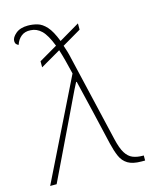

<svg xmlns="http://www.w3.org/2000/svg" viewBox="-116 -845 723 920"><g transform="rotate(-15 245.5 -385.0)"><path d="M260 -493Q251 -531 243 -561.5Q235 -592 227 -617L127 -559V-589L218 -642Q196 -699 172.5 -721.5Q149 -744 119 -745Q91 -747 72.5 -732Q54 -717 46 -692Q40 -694 35 -699.5Q30 -705 30 -715Q30 -733 52 -751.5Q74 -770 112 -770Q136 -770 159 -763.5Q182 -757 203.5 -733.5Q225 -710 245 -658L347 -718V-687L253 -632Q258 -618 263 -601.5Q268 -585 272 -566L372 -138Q383 -90 398 -66Q413 -42 434 -33.5Q455 -25 483 -25H488V0H470Q427 0 403 -14.5Q379 -29 367 -56.5Q355 -84 346 -122Q327 -204 308 -285.5Q289 -367 269 -449H266Q251 -421 230.5 -377.5Q210 -334 191 -295L49 0H17Z"/></g></svg>

Font: Noto Serif Thin
Style: Regular
Weight: 100
Designer: Monotype Design Team
Foundry: Monotype Imaging Inc.
Version: Version 2.015